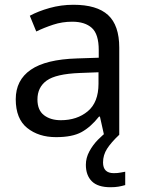

<svg xmlns="http://www.w3.org/2000/svg" viewBox="-20 -565 601 805"><path d="M288 -545Q386 -545 433 -502Q480 -459 480 -365V0H416L399 -76H395Q360 -32 321.5 -11Q283 10 215 10Q142 10 94 -28.5Q46 -67 46 -149Q46 -229 109 -272.5Q172 -316 303 -320L394 -323V-355Q394 -422 365 -448Q336 -474 283 -474Q241 -474 203 -461.5Q165 -449 132 -433L105 -499Q140 -518 188 -531.5Q236 -545 288 -545ZM314 -259Q214 -255 175.5 -227Q137 -199 137 -148Q137 -103 164.5 -82Q192 -61 235 -61Q303 -61 348 -98.5Q393 -136 393 -214V-262ZM412 116Q412 161 457 161Q474 161 485.5 158.5Q497 156 505 155V211Q491 215 477 217.5Q463 220 443 220Q390 220 365 195Q340 170 340 126Q340 97 354.5 70Q369 43 390.5 21Q412 -1 432 -15L480 0Q446 32 429 58.5Q412 85 412 116Z"/></svg>

Font: Noto Sans Old Sogdian
Style: Regular
Weight: 400
Designer: Monotype Design Team
Foundry: Monotype Imaging Inc.
Version: Version 2.002; ttfautohint (v1.8.4.7-5d5b)